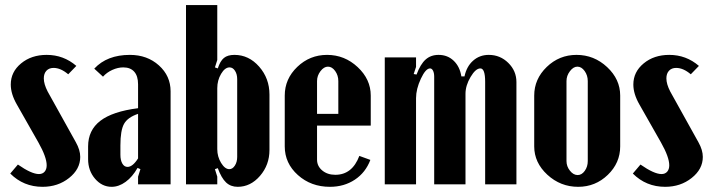

<svg xmlns="http://www.w3.org/2000/svg" viewBox="-20 -719 2772 749"><path d="M277.8 -461.9 246.1 -429.2Q216.8 -454.1 189 -454.1Q171.4 -454.1 161.1 -443.1Q150.9 -432.1 150.9 -413.1Q150.9 -391.1 166 -361.8L275.9 -164.1Q293 -133.8 293 -106.9Q293 -59.1 249.5 -24.7Q206.1 9.8 146 9.8Q71.8 9.8 20 -42L49.8 -77.1Q103 -40 131.8 -40Q146 -40 154.1 -49.3Q162.1 -58.6 162.1 -74.2Q162.1 -106 129.9 -163.1L45.9 -311Q22 -352.5 22 -389.2Q22 -438.5 62.3 -471.7Q102.5 -504.9 162.1 -504.9Q228 -504.9 277.8 -461.9Z M323.7 -98.1V-147.9Q323.7 -210.9 371.3 -247.6Q418.9 -284.2 518.6 -296.9V-390.1Q518.6 -422.4 503.7 -439.2Q488.8 -456.1 460.9 -456.1Q439.9 -456.1 418.2 -446.3Q396.5 -436.5 381.8 -419.9L347.7 -451.2Q397.5 -504.9 486.8 -504.9Q554.2 -504.9 599.9 -463.9Q645.5 -422.9 645.5 -362.8V0H518.6V-29.8L527.8 -59.1L516.6 -64Q496.6 -28.8 470 -9.5Q443.4 9.8 415.5 9.8Q377.9 9.8 350.8 -21.7Q323.7 -53.2 323.7 -98.1ZM477.5 -67.9Q497.6 -67.9 518.6 -101.1V-274.9Q478 -261.2 463.9 -235.8Q449.7 -210.4 449.7 -151.9V-115.2Q449.7 -93.8 457.3 -80.8Q464.8 -67.9 477.5 -67.9Z M827.6 -29.8V0H705.6V-699.2H827.6V-484.9L818.4 -456.1L829.6 -452.1Q838.9 -481 853.5 -492.9Q868.2 -504.9 894.5 -504.9Q950.7 -504.9 991 -459Q1031.2 -413.1 1031.2 -350.1V-133.8Q1031.2 -75.7 994.4 -33Q957.5 9.8 907.2 9.8Q879.9 9.8 861.8 -7.3Q843.8 -24.4 829.6 -63L818.4 -59.1ZM827.6 -375V-137.2Q827.6 -107.9 842.5 -83.5Q857.4 -59.1 874.5 -59.1Q887.2 -59.1 896.2 -73Q905.3 -86.9 905.3 -106.9V-410.2Q905.3 -429.7 896.7 -442.9Q888.2 -456.1 875.5 -456.1Q857.4 -456.1 842.5 -430.9Q827.6 -405.8 827.6 -375Z M1090.8 -346.2Q1090.8 -411.1 1139.6 -458Q1188.5 -504.9 1255.9 -504.9Q1324.2 -504.9 1375.2 -457.3Q1426.3 -409.7 1426.3 -346.2V-229H1216.8V-96.2Q1216.8 -70.8 1237.1 -54Q1257.3 -37.1 1288.1 -37.1Q1354 -37.1 1381.8 -110.8L1424.8 -95.2Q1406.2 -45.9 1364.3 -18.1Q1322.3 9.8 1267.1 9.8Q1193.4 9.8 1142.1 -36.1Q1090.8 -82 1090.8 -147.9ZM1216.8 -274.9H1299.8V-402.8Q1299.8 -424.8 1287.6 -441.9Q1275.4 -459 1259.3 -459Q1243.7 -459 1230.2 -441.4Q1216.8 -423.8 1216.8 -402.8Z M1792 -420.9Q1800.3 -460 1825.7 -482.4Q1851.1 -504.9 1886.7 -504.9Q1931.2 -504.9 1962.9 -473.6Q1994.6 -442.4 1994.6 -398.9V0H1872.6V-399.9Q1872.6 -452.1 1854 -452.1Q1835.4 -452.1 1815.7 -418.7Q1795.9 -385.3 1795.9 -353V0H1673.8V-419.9Q1673.8 -434.6 1669.2 -443.4Q1664.6 -452.1 1657.7 -452.1Q1640.6 -452.1 1621.8 -411.9Q1603 -371.6 1603 -335.9V0H1481V-495.1H1603V-458L1593.8 -430.2L1605 -428.2Q1620.1 -468.8 1640.4 -486.8Q1660.6 -504.9 1690.9 -504.9Q1726.1 -504.9 1750 -481.9Q1773.9 -459 1779.8 -420.9Z M2229 -504.9Q2297.4 -504.9 2348.4 -457.3Q2399.4 -409.7 2399.4 -346.2V-147.9Q2399.4 -83.5 2351.1 -36.9Q2302.7 9.8 2235.4 9.8Q2166.5 9.8 2115.2 -37.4Q2064 -84.5 2064 -147.9V-346.2Q2064 -410.6 2112.8 -457.8Q2161.6 -504.9 2229 -504.9ZM2232.4 -459Q2216.8 -459 2203.4 -441.4Q2189.9 -423.8 2189.9 -402.8V-90.8Q2189.9 -69.8 2203.4 -53Q2216.8 -36.1 2233.4 -36.1Q2249.5 -36.1 2261.2 -52.5Q2272.9 -68.8 2272.9 -90.8V-402.8Q2272.9 -424.8 2260.7 -441.9Q2248.5 -459 2232.4 -459Z M2706.5 -461.9 2674.8 -429.2Q2645.5 -454.1 2617.7 -454.1Q2600.1 -454.1 2589.8 -443.1Q2579.6 -432.1 2579.6 -413.1Q2579.6 -391.1 2594.7 -361.8L2704.6 -164.1Q2721.7 -133.8 2721.7 -106.9Q2721.7 -59.1 2678.2 -24.7Q2634.8 9.8 2574.7 9.8Q2500.5 9.8 2448.7 -42L2478.5 -77.1Q2531.7 -40 2560.5 -40Q2574.7 -40 2582.8 -49.3Q2590.8 -58.6 2590.8 -74.2Q2590.8 -106 2558.6 -163.1L2474.6 -311Q2450.7 -352.5 2450.7 -389.2Q2450.7 -438.5 2491 -471.7Q2531.2 -504.9 2590.8 -504.9Q2656.7 -504.9 2706.5 -461.9Z"/></svg>

Font: Moniqa Black Paragraph
Style: Regular
Weight: 900
Designer: Rajesh Rajput
Foundry: Rajesh Rajput
Version: Version 1.000